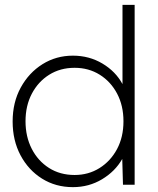

<svg xmlns="http://www.w3.org/2000/svg" viewBox="-20 -760 649 790"><path d="M280 10Q209 10 153 -25Q97 -60 64.5 -121Q32 -182 32 -260Q32 -339 65.5 -400Q99 -461 155 -496Q211 -531 280 -531Q347 -531 401.5 -498.5Q456 -466 484 -414V-740H534V0H486L483 -106Q454 -55 400 -22.5Q346 10 280 10ZM287 -40Q344 -40 389.5 -68.5Q435 -97 461.5 -146.5Q488 -196 488 -261Q488 -325 462 -374.5Q436 -424 390.5 -452.5Q345 -481 287 -481Q228 -481 182.5 -452.5Q137 -424 111 -374.5Q85 -325 85 -261Q85 -198 110.5 -148Q136 -98 181.5 -69Q227 -40 287 -40Z"/></svg>

Font: Lexend ExtraLight
Style: Regular
Weight: 200
Designer: Bonnie Shaver-Troup, Thomas Jockin
Foundry: Lexend
Version: Version 1.007; ttfautohint (v1.8.3)